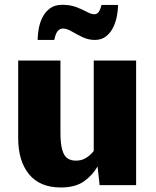

<svg xmlns="http://www.w3.org/2000/svg" viewBox="-20 -785 661 814"><path d="M237.8 9.8Q148.9 9.8 103 -46.4Q57.1 -102.5 57.1 -199.7V-528.3H236.3V-222.7Q236.3 -176.3 243.7 -150.4Q251 -124.5 265.4 -114.3Q279.8 -104 301.3 -104Q320.3 -104 334.2 -110.1Q348.1 -116.2 359.1 -125.7Q370.1 -135.3 377.4 -145V-528.3H557.1V0H402.3L393.6 -79.6Q374.5 -44.4 337.6 -17.3Q300.8 9.8 237.8 9.8ZM139.6 -615.7Q139.6 -638.2 144.3 -663.8Q148.9 -689.5 160.6 -712.4Q172.4 -735.4 192.6 -750Q212.9 -764.6 243.7 -764.6Q277.8 -764.6 303.5 -754.9Q329.1 -745.1 347.9 -734.9Q366.7 -724.6 380.4 -724.6Q390.1 -724.6 397.5 -733.2Q404.8 -741.7 410.2 -764.2H480.5Q480.5 -743.7 475.8 -718Q471.2 -692.4 460 -669.2Q448.7 -646 429.7 -630.9Q410.6 -615.7 381.8 -615.7Q354.5 -615.7 329.6 -627.7Q304.7 -639.6 283.9 -651.9Q263.2 -664.1 246.6 -664.1Q233.9 -664.1 224.9 -653.6Q215.8 -643.1 210 -615.7Z"/></svg>

Font: Comme ExtraBold
Style: Regular
Weight: 800
Version: Version 1.000;gftools[0.9.27]